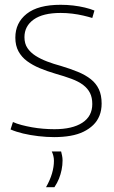

<svg xmlns="http://www.w3.org/2000/svg" viewBox="-20 -562 475 801"><path d="M24 -22 34 -53Q49 -46 70 -40.5Q91 -35 113.5 -31Q136 -27 160 -25Q184 -23 207 -23Q282 -23 323.5 -50Q365 -77 365 -128Q365 -155 355.5 -174Q346 -193 327 -207.5Q308 -222 278.5 -233Q249 -244 210 -255Q176 -265 146 -277.5Q116 -290 93 -307Q70 -324 57 -348Q44 -372 44 -405Q44 -467 91.5 -504.5Q139 -542 233 -542Q260 -542 285.5 -539Q311 -536 334 -530.5Q357 -525 374 -518L365 -487Q349 -492 327.5 -497Q306 -502 282 -505Q258 -508 233 -508Q159 -508 120.5 -480.5Q82 -453 82 -407Q82 -380 94.5 -361.5Q107 -343 128 -329.5Q149 -316 176.5 -305.5Q204 -295 234 -287Q274 -275 305.5 -262Q337 -249 359 -231.5Q381 -214 392.5 -189.5Q404 -165 404 -130Q404 -102 395 -79.5Q386 -57 369 -40.5Q352 -24 328.5 -12.5Q305 -1 274 4.5Q243 10 206 10Q174 10 140 6Q106 2 76.5 -5Q47 -12 24 -22ZM172 219Q189 189 197 161.5Q205 134 205 109Q205 98 202.5 88Q200 78 196 70H235Q237 78 239 87.5Q241 97 241 107Q241 127 237 146.5Q233 166 226 183.5Q219 201 207 219Z"/></svg>

Font: Georama ExtraLight
Style: Regular
Weight: 250
Version: Version 1.001